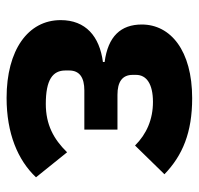

<svg xmlns="http://www.w3.org/2000/svg" viewBox="-30 -546 589 568"><g transform="rotate(90 264.0 -262.5)"><path d="M505 -75 431 -167C392 -127 349 -104 288 -104C217 -104 189 -124 189 -162V-173C189 -204 210 -218 248 -218H364V-316H261C223 -316 202 -330 202 -361V-371C202 -402 229 -421 282 -421C334 -421 377 -402 411 -368L496 -455C440 -509 372 -537 271 -537C130 -537 53 -473 53 -388C53 -326 88 -288 164 -278V-273C88 -263 40 -222 40 -148C40 -51 129 12 270 12C375 12 454 -21 505 -75Z"/></g></svg>

Font: Braiins Sans
Style: Bold
Weight: 700
Designer: Mike Abbink, Paul van der Laan, Pieter van Rosmalen, Jiri Chlebus, Lubos Buracinsky
Foundry: Bold Monday, Sudetype
Version: Version 1.000;hotconv 1.0.109;makeotfexe 2.5.65596